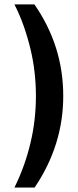

<svg xmlns="http://www.w3.org/2000/svg" viewBox="-20 -760 350 864"><path d="M117.2 -117.2Q129.9 -169.9 135.7 -222.7Q141.6 -275.4 141.6 -328.1Q141.6 -380.9 135.7 -433.6Q129.9 -486.3 117.2 -539.1Q104.5 -591.8 86.9 -642.1Q69.3 -692.4 44.9 -740.2H134.8Q264.6 -553.7 264.6 -328.1Q264.6 -106.4 135.7 84H44.9Q92.8 -12.7 117.2 -117.2Z"/></svg>

Font: Dinish
Style: Bold
Weight: 700
Designer: Bert Driehuis
Foundry: Playbeing
Version: Version 3.006; git-39231f3c-release